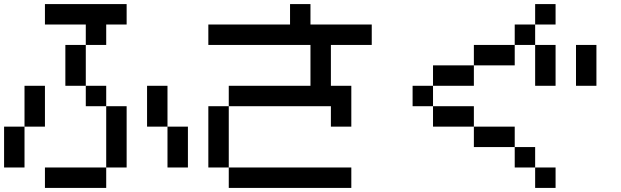

<svg xmlns="http://www.w3.org/2000/svg" viewBox="-20 -920 3040 940"><path d="M0 -100V-300H100V-100ZM900 -100H800V-300H900ZM200 0V-100H500V0ZM200 -300H100V-500H200ZM200 -800V-900H600V-800H500V-700H400V-800ZM400 -500H500V-400H400ZM400 -700V-500H300V-700ZM600 -100H500V-400H600ZM800 -300H700V-500H800Z M1000 -100V-400H1100V-100ZM1000 -700V-800H1400V-900H1500V-800H1800V-700H1600V-500H1700V-300H1600V-400H1100V-500H1500V-700ZM1100 -100H1700V0H1100Z M2000 -400V-500H2100V-400ZM2900 -500H2800V-700H2900ZM2600 -200V-100H2500V-200ZM2600 -100H2700V0H2600ZM2600 -500V-700H2700V-500ZM2600 -700H2500V-800H2600ZM2600 -800V-900H2700V-800ZM2100 -500V-600H2300V-500ZM2100 -400H2300V-300H2100ZM2300 -200V-300H2500V-200ZM2300 -600V-700H2500V-600Z"/></svg>

Font: GalmuriMono9 Regular
Style: Regular
Weight: 400
Designer: Lee Minseo (quiple)
Version: Version 2.399;hotconv 1.1.1;makeotfexe 2.6.0 DEVELOPMENT